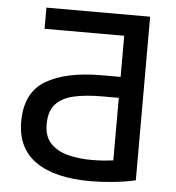

<svg xmlns="http://www.w3.org/2000/svg" viewBox="-51 -741 729 795"><g transform="rotate(5 313.5 -343.0)"><path d="M355 7Q205 7 126 -48.5Q47 -104 47 -214Q47 -334 130 -384Q213 -434 363 -434H441V-605H110V-693H541V-13Q498 -3 447.5 2Q397 7 355 7ZM350 -81Q381 -81 403 -83Q425 -85 441 -87V-347H371Q304 -347 255 -336Q206 -325 179.5 -296Q153 -267 153 -213Q153 -161 180.5 -132.5Q208 -104 253 -92.5Q298 -81 350 -81Z"/></g></svg>

Font: Ubuntu Sans Medium
Style: Regular
Weight: 500
Designer: Dalton Maag Ltd
Foundry: Dalton Maag Ltd
Version: Version 1.006; ttfautohint (v1.8.4.7-5d5b)